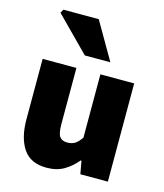

<svg xmlns="http://www.w3.org/2000/svg" viewBox="-115 -846 807 944"><g transform="rotate(15 289.0 -374.0)"><path d="M210 12Q128 12 91 -43.5Q54 -99 54 -192V-500H226V-214Q226 -166 238.5 -150Q251 -134 276 -134Q300 -134 316 -144Q332 -154 348 -178V-500H520V0H380L368 -66H364Q334 -30 297.5 -9Q261 12 210 12ZM250 -570 80 -742 90 -760H270L380 -570Z"/></g></svg>

Font: Source Sans 3 ExtraLight Black
Style: Regular
Weight: 900
Version: Version 3.052;hotconv 1.1.0;makeotfexe 2.6.0